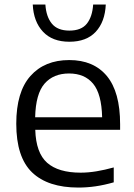

<svg xmlns="http://www.w3.org/2000/svg" viewBox="-20 -815 590 844"><path d="M324.5 9.5Q190.5 9.5 121 -57.2Q51.5 -124 51.5 -271Q51.5 -411 113.8 -481Q176 -551 284.5 -551Q391.5 -551 449.8 -480.8Q508 -410.5 508 -269V-244.5H135Q138 -143 187.2 -99.5Q236.5 -56 334.5 -56Q368 -56 404.2 -62Q440.5 -68 480 -79V-13.5Q438 -1.5 400 4Q362 9.5 324.5 9.5ZM283.5 -492Q215 -492 176 -447.5Q137 -403 134.5 -299.5H429Q426.5 -402.5 389.2 -447.2Q352 -492 283.5 -492ZM285 -631.5Q210 -631.5 168.8 -675.8Q127.5 -720 124 -795H179.5Q183 -741.5 208 -711Q233 -680.5 285 -680.5Q337.5 -680.5 361.8 -711Q386 -741.5 389.5 -795H445Q441.5 -719 400.8 -675.2Q360 -631.5 285 -631.5Z"/></svg>

Font: Encode Sans SemiExpanded SemiExpanded
Style: Regular
Weight: 400
Width: 6
Designer: Multiple Designers
Foundry: Impallari Type
Version: Version 3.000; ttfautohint (v1.8.3) -l 8 -r 50 -G 200 -x 14 